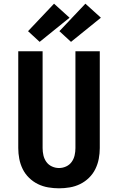

<svg xmlns="http://www.w3.org/2000/svg" viewBox="-20 -1013 640 1041"><path d="M300 8Q271 8 241.5 3Q212 -2 185.5 -15Q159 -28 137.5 -49Q116 -70 103 -96.5Q90 -123 84.5 -152Q79 -181 79 -210V-735H211V-210Q211 -190 215.5 -170.5Q220 -151 231.5 -135Q243 -119 261.5 -110.5Q280 -102 300 -102Q320 -102 338.5 -110.5Q357 -119 368.5 -135Q380 -151 384.5 -170.5Q389 -190 389 -210V-735H521V-210Q521 -181 515.5 -152Q510 -123 497 -96.5Q484 -70 462.5 -49Q441 -28 414.5 -15Q388 -2 358.5 3Q329 8 300 8ZM365 -786 302 -844 443 -993 527 -917ZM195 -786 132 -844 273 -993 357 -917Z"/></svg>

Font: Iosevka Curly XBdEx
Style: Regular
Weight: 800
Width: 7
Monospace: yes
Designer: Belleve Invis
Foundry: Belleve Invis
Version: Version 11.1.0; ttfautohint (v1.8.3)